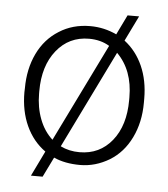

<svg xmlns="http://www.w3.org/2000/svg" viewBox="-47 -569 594 680"><g transform="rotate(5 250.5 -229.5)"><path d="M251.5 -477.5Q300.3 -477.5 345.2 -456.5L379.4 -526.9H420.4L376.5 -437Q418.5 -404.8 441.2 -353.8Q463.9 -302.7 463.9 -237.8V-223.6Q463.9 -154.3 437 -99.1Q410.2 -43.9 361.8 -14.2Q312 15.6 257.8 15.6Q203.6 15.6 164.1 -2.4L129.4 68.4H87.9L131.3 -21Q86.9 -52.7 63 -105Q39.1 -157.2 39.1 -224.1L39.6 -237.8Q39.6 -307.1 65.9 -361.8Q92.3 -416.5 141.1 -446.8Q189 -477.5 251.5 -477.5ZM411.1 -228.5V-238.3Q411.1 -334.5 354 -391.6L184.1 -44.4Q214.4 -29.3 252 -29.3Q323.2 -29.3 367.2 -83.7Q411.1 -138.2 411.1 -228.5ZM91.3 -232.9V-224.1Q91.3 -174.8 107.2 -133.3Q123 -91.8 152.8 -64.9L323.7 -413.6Q292.5 -432.6 251 -432.6Q179.7 -432.6 135.5 -377.4Q91.3 -322.3 91.3 -232.9Z"/></g></svg>

Font: Yantramanav Light
Style: Regular
Weight: 300
Version: Version 1.001;PS 1.0;hotconv 1.0.72;makeotf.lib2.5.5900; ttf